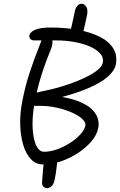

<svg xmlns="http://www.w3.org/2000/svg" viewBox="-20 -857 633 1012"><path d="M228 135Q216 135 208 126Q200 117 202 98Q204 65 207 34.5Q210 4 214 -24L286 -36Q280 5 277.5 31Q275 57 268 90Q263 116 250.5 125.5Q238 135 228 135ZM413 -664 347 -675Q355 -710 362.5 -741.5Q370 -773 375 -800Q378 -814 387 -825.5Q396 -837 410 -837Q425 -837 434.5 -822Q444 -807 439 -778Q434 -752 427 -723.5Q420 -695 413 -664ZM208 10Q170 10 143.5 -17.5Q117 -45 102.5 -93Q88 -141 86.5 -202.5Q85 -264 99 -331Q107 -371 116 -405.5Q125 -440 136.5 -475Q148 -510 163 -551Q178 -592 199 -645Q205 -661 211.5 -666.5Q218 -672 234 -672Q243 -672 249.5 -662Q256 -652 256.5 -635.5Q257 -619 248 -597Q225 -540 210 -496.5Q195 -453 184.5 -413.5Q174 -374 165 -329Q154 -275 152 -226.5Q150 -178 156.5 -139.5Q163 -101 177 -79Q191 -57 212 -57Q245 -57 281 -70Q317 -83 349 -103.5Q381 -124 403.5 -148.5Q426 -173 430 -196Q433 -211 414.5 -229Q396 -247 361 -263Q326 -279 279.5 -289.5Q233 -300 181 -299Q153 -298 136.5 -305.5Q120 -313 125 -336Q129 -353 148 -361Q167 -369 217 -379Q258 -387 300 -399.5Q342 -412 380 -427Q418 -442 449 -458.5Q480 -475 499.5 -492.5Q519 -510 522 -526Q527 -554 507.5 -575.5Q488 -597 452 -612.5Q416 -628 370.5 -636Q325 -644 279 -644Q243 -644 209 -644Q175 -644 159 -644Q147 -644 140 -652Q133 -660 135 -670Q139 -690 167.5 -701Q196 -712 245 -712Q324 -712 391.5 -699.5Q459 -687 507 -662.5Q555 -638 577.5 -601Q600 -564 590 -515Q584 -485 548.5 -453Q513 -421 440 -390Q367 -359 249 -331L253 -353Q334 -345 384.5 -326.5Q435 -308 461 -284Q487 -260 495 -233.5Q503 -207 498 -183Q491 -146 461.5 -111.5Q432 -77 389.5 -49.5Q347 -22 299.5 -6Q252 10 208 10Z"/></svg>

Font: Shantell Sans Light
Style: Italic
Weight: 300
Italic angle: -11°
Designer: Stephen Nixon, Anya Danilova, Shantell Martin
Foundry: Arrow Type
Version: Version 1.008;[ac192a2d6]